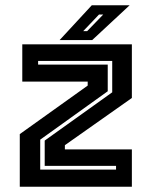

<svg xmlns="http://www.w3.org/2000/svg" viewBox="-20 -708 575 728"><path d="M132.5 -65H420V-79H149.5V-175L405.5 -358V-477H124.5V-463H388.5V-362L132.5 -178.5ZM55 0V-199.5L312.5 -383.5V-398.5H64.5V-540H480V-336.5L226 -157.5V-141.5H480V0ZM206 -556 328 -688H471.5L329.5 -556ZM295.5 -590H310.5L371.5 -653H355.5Z"/></svg>

Font: Tourney Thin
Style: Regular
Weight: 100
Designer: Tyler Finck
Foundry: Etcetera Type Co
Version: Version 1.015